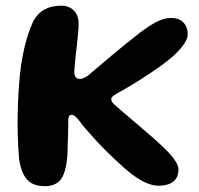

<svg xmlns="http://www.w3.org/2000/svg" viewBox="-20 -644 700 674"><path d="M138 9.5Q95 9.5 74.5 -14.2Q54 -38 47 -86Q45 -107.5 43.8 -131.5Q42.5 -155.5 42 -180.2Q41.5 -205 41.8 -229.5Q42 -254 43 -277Q44.5 -328.5 49.8 -380Q55 -431.5 66.5 -480Q78 -528.5 97 -570Q112.5 -598 136.8 -611Q161 -624 194.5 -624Q223.5 -624 239.8 -606.5Q256 -589 256 -561Q256 -547.5 254.2 -527.8Q252.5 -508 250 -486.2Q247.5 -464.5 245.2 -444Q243 -423.5 241.8 -408Q240.5 -392.5 241 -385.5Q243 -376 247 -371.5Q251 -367 261.5 -367Q269 -367 279.2 -372.5Q289.5 -378 301 -389Q328.5 -412.5 370.5 -447.8Q412.5 -483 455 -516.5Q493.5 -547.5 523.8 -564.2Q554 -581 580 -581Q601 -581 614 -573Q627 -565 633 -551.8Q639 -538.5 639 -524Q639 -514.5 634 -503.5Q629 -492.5 619.5 -480.5Q610 -468.5 596.5 -455.2Q583 -442 565 -428Q541.5 -410 512.8 -390.8Q484 -371.5 456.2 -354.2Q428.5 -337 407 -325Q388 -315 379.2 -308.5Q370.5 -302 370.5 -296Q370.5 -290.5 374.5 -284.8Q378.5 -279 389.5 -270Q398 -262.5 413.5 -249.2Q429 -236 448 -219.8Q467 -203.5 485.2 -187.8Q503.5 -172 517.8 -159.8Q532 -147.5 538 -141.5Q575 -108 590.8 -86Q606.5 -64 606.5 -50Q606.5 -29 597.5 -16.2Q588.5 -3.5 572.5 2.2Q556.5 8 535.5 8Q513.5 8 484.2 -6.2Q455 -20.5 416 -54.5Q380.5 -86.5 357.5 -109.2Q334.5 -132 319.2 -148.5Q304 -165 293 -178Q282 -191 271 -203Q260 -218.5 253 -226.5Q246 -234.5 241.2 -237.8Q236.5 -241 231.5 -241Q225 -241 222.2 -235.5Q219.5 -230 219.5 -219Q219.5 -216 219.5 -204.8Q219.5 -193.5 219 -178Q218.5 -162.5 218 -146.5Q217.5 -130.5 217.2 -117.2Q217 -104 216.5 -97.5Q212 -39 193.8 -14.8Q175.5 9.5 138 9.5Z"/></svg>

Font: Gluten Thin Medium
Style: Regular
Weight: 500
Version: Version 1.300